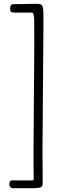

<svg xmlns="http://www.w3.org/2000/svg" viewBox="-20 -784 327 1008"><path d="M203 10 208 -642V-703C208 -730.3 206.2 -747.3 202.5 -754C198.8 -760.7 189.2 -764 173.5 -764C157.8 -764 116.7 -763.3 50 -762C38.7 -762 33 -754.3 33 -739C33 -730.3 34.7 -724.7 38 -722C41.3 -719.3 47.7 -718 57 -718H147C155 -718 159.2 -705.2 159.5 -679.5C159.8 -653.8 160 -609 160 -545L156 -1V75L157 154C157 160 154.7 163 150 163H42C33.3 163 29 170 29 184C29 189.3 30.7 194 34 198C37.3 202 41.3 204 46 204H155C174.3 204 187.3 202.3 194 199C200.7 195.7 204 188.7 204 178V152Z"/></svg>

Font: Sorts Mill Goudy
Style: Regular
Weight: 400
Version: Version 003.101